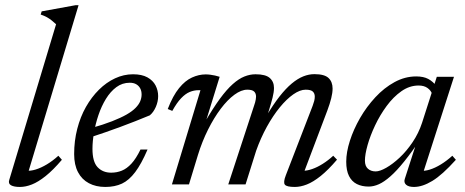

<svg xmlns="http://www.w3.org/2000/svg" viewBox="-20 -730 1840 760"><path d="M202 -634Q193 -642.5 184.5 -649.2Q176 -656 165.8 -661.8Q155.5 -667.5 141 -672.5L145 -685L279.5 -709.5H291L89.5 -40.5L83.5 -54.5Q100 -52.5 121.2 -59Q142.5 -65.5 165.8 -79.5Q189 -93.5 211 -113.5L225 -97.5Q190 -56.5 160.5 -33Q131 -9.5 106.2 0.2Q81.5 10 59 10Q35.5 10 23.8 3.5Q12 -3 16.5 -17.5Z M493.5 -402.5Q464 -402.5 440.5 -385Q417 -367.5 399.2 -338.5Q381.5 -309.5 369.8 -274.8Q358 -240 352 -205Q346 -170 346 -141Q346 -89.5 366.5 -68Q387 -46.5 420 -46.5Q442.5 -46.5 462.2 -54.5Q482 -62.5 500.2 -82.2Q518.5 -102 536 -138H564Q539.5 -81 515.2 -48.8Q491 -16.5 462.8 -3.2Q434.5 10 397 10Q359.5 10 331.8 -4.8Q304 -19.5 288.8 -48.5Q273.5 -77.5 273.5 -120Q273.5 -172.5 285.8 -220Q298 -267.5 320.2 -306.8Q342.5 -346 371.8 -375Q401 -404 435.5 -420Q470 -436 506.5 -436Q541.5 -436 563.5 -423.8Q585.5 -411.5 595.8 -391.8Q606 -372 606 -349.5Q606 -328 596.8 -306.8Q587.5 -285.5 573 -273.5Q544 -261.5 515 -250Q486 -238.5 456.8 -227.8Q427.5 -217 398.2 -206.8Q369 -196.5 339.5 -187L341 -223Q389 -236.5 423.5 -250Q458 -263.5 480.8 -276.5Q503.5 -289.5 516.5 -302.8Q529.5 -316 535 -329.2Q540.5 -342.5 540.5 -356Q540.5 -370 535 -380.2Q529.5 -390.5 519.2 -396.5Q509 -402.5 493.5 -402.5Z M1178.5 -35.5 1179.5 -54Q1196 -54 1216 -61Q1236 -68 1257.5 -81.5Q1279 -95 1299 -113.5L1314 -98Q1279 -57 1249.2 -33.2Q1219.5 -9.5 1194.5 0.2Q1169.5 10 1147 10Q1114.5 10 1107.5 0.8Q1100.5 -8.5 1111.5 -36.5L1217.5 -311Q1221.5 -321.5 1223.8 -330.5Q1226 -339.5 1226 -347.5Q1226 -360.5 1218 -367.8Q1210 -375 1190 -375Q1167.5 -375 1141 -356.5Q1114.5 -338 1087.5 -305Q1060.5 -272 1036.2 -228Q1012 -184 994 -133.5L952 0H883.5L985.5 -311Q988 -318 989.8 -324.5Q991.5 -331 992.5 -336.8Q993.5 -342.5 993.5 -347.5Q993.5 -360.5 985.8 -367.8Q978 -375 959 -375Q935 -375 907.8 -355Q880.5 -335 853.8 -299.5Q827 -264 803.5 -217Q780 -170 763.5 -116.5L728 0H660.5L773.5 -373Q771.5 -373 769.8 -373Q768 -373 766 -373Q748 -373 731 -366Q714 -359 697 -341.2Q680 -323.5 662 -291L644 -298.5Q664.5 -351.5 688.8 -381.2Q713 -411 740 -423.2Q767 -435.5 794 -435.5Q803.5 -435.5 812.8 -434.2Q822 -433 831.2 -431Q840.5 -429 849.5 -426L793.5 -245H790Q823 -301.5 850.2 -338.8Q877.5 -376 901.5 -397.2Q925.5 -418.5 947.5 -427.2Q969.5 -436 991.5 -436Q1031.5 -436 1048 -421.2Q1064.5 -406.5 1064.5 -382Q1064.5 -365.5 1059 -343.8Q1053.5 -322 1044.5 -293L1037 -268.5H1033Q1061 -315.5 1086.2 -347.8Q1111.5 -380 1135 -399.5Q1158.5 -419 1180.8 -427.8Q1203 -436.5 1224.5 -436.5Q1264.5 -436.5 1280.5 -421.2Q1296.5 -406 1296.5 -379.5Q1296.5 -363 1291.2 -341.5Q1286 -320 1275.5 -292Z M1582.5 -22.5 1634.5 -183.5H1647.5Q1610 -128 1580 -90.8Q1550 -53.5 1525.2 -31.8Q1500.5 -10 1479.8 -0.8Q1459 8.5 1439.5 8.5Q1412.5 8.5 1392.5 -1.5Q1372.5 -11.5 1361.5 -33.2Q1350.5 -55 1350.5 -90Q1350.5 -127.5 1365 -172.8Q1379.5 -218 1405.2 -262.8Q1431 -307.5 1465.8 -345Q1500.5 -382.5 1541.8 -405Q1583 -427.5 1627.5 -427.5Q1656.5 -427.5 1675.2 -417.5Q1694 -407.5 1709.5 -387L1689.5 -360Q1685.5 -372 1672 -381.8Q1658.5 -391.5 1637 -391.5Q1601 -391.5 1569 -369Q1537 -346.5 1510.5 -310.5Q1484 -274.5 1464.8 -233.8Q1445.5 -193 1435 -155.8Q1424.5 -118.5 1424.5 -94Q1424.5 -72.5 1436.5 -62Q1448.5 -51.5 1467 -51.5Q1483.5 -51.5 1509 -66Q1534.5 -80.5 1562 -106.2Q1589.5 -132 1613.2 -167.2Q1637 -202.5 1650.5 -243.5L1709 -426H1769.5H1777L1651.5 -35.5L1643 -54.5Q1659.5 -52 1680.8 -58.5Q1702 -65 1725.2 -79.2Q1748.5 -93.5 1770.5 -113.5L1784.5 -97.5Q1730.5 -37.5 1691.2 -13.8Q1652 10 1618.5 10Q1597 10 1587.2 1Q1577.5 -8 1582.5 -22.5Z"/></svg>

Font: Newsreader 16pt
Style: Italic
Weight: 400
Italic angle: -17°
Designer: Hugues Gentile
Foundry: Production Type
Version: Version 1.003